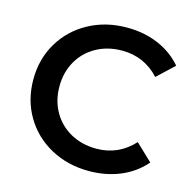

<svg xmlns="http://www.w3.org/2000/svg" viewBox="-105 -816 932 931"><g transform="rotate(15 360.5 -350.0)"><path d="M46 -350Q46 -453 95 -535Q144 -617 229.5 -663.5Q315 -710 421 -710Q507 -710 578 -680Q649 -650 698 -593L614 -514Q538 -596 427 -596Q355 -596 298 -564.5Q241 -533 209 -477Q177 -421 177 -350Q177 -279 209 -223Q241 -167 298 -135.5Q355 -104 427 -104Q538 -104 614 -187L698 -107Q649 -50 577.5 -20Q506 10 420 10Q314 10 228.5 -36.5Q143 -83 94.5 -165Q46 -247 46 -350Z"/></g></svg>

Font: APTA Sans SemiBold
Style: Bold
Weight: 600
Version: Version 7.200